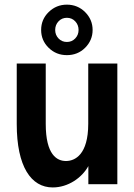

<svg xmlns="http://www.w3.org/2000/svg" viewBox="-20 -800 583 834"><path d="M219.7 -669.9C219.7 -684.6 224.6 -697.3 234.4 -707.5C244.1 -717.8 256.3 -722.7 270.5 -722.7C284.7 -722.7 296.9 -717.8 306.6 -707.5C316.4 -697.3 321.3 -684.6 321.3 -669.9C321.3 -655.3 316.4 -643.1 306.6 -632.8C296.9 -622.6 284.7 -617.7 270.5 -617.7C256.3 -617.7 244.1 -622.6 234.4 -632.8C224.6 -643.1 219.7 -655.3 219.7 -669.9ZM158.7 -669.9C158.7 -639.6 169.4 -613.8 191.4 -592.3C213.4 -570.8 239.7 -560.5 270.5 -560.5C301.3 -560.5 328.1 -570.8 349.6 -592.3C371.1 -613.8 382.3 -639.6 382.3 -669.9C382.3 -700.2 371.1 -726.1 349.6 -747.6C328.1 -769 301.3 -779.8 270.5 -779.8C239.7 -779.8 213.4 -769 191.4 -747.6C169.4 -726.1 158.7 -700.2 158.7 -669.9ZM489.7 0V-523.9H363.3V-262.2C363.3 -128.4 305.7 -100.6 266.6 -100.6C227.5 -100.6 178.7 -127.4 178.7 -261.7V-523.9H52.7V-261.2C52.7 -76.2 115.2 14.2 209 14.2C275.9 14.2 335.9 -27.8 363.8 -78.6V0Z"/></svg>

Font: Tuffy
Style: Bold
Weight: 700
Designer: Thatcher Ulrich, Karoly Barta, Michael Everson
Version: Version 001.270